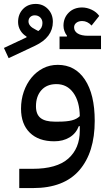

<svg xmlns="http://www.w3.org/2000/svg" viewBox="-65 -717 545 977"><path d="M-45 -473 70 -527V-531Q50 -543 38.5 -562.5Q27 -582 27 -605Q27 -645 52 -671Q77 -697 117 -697Q154 -697 179 -671Q204 -645 204 -606Q204 -527 113 -484L-21 -421ZM80 -608Q80 -584 115 -567L130 -559Q151 -574 151 -600Q151 -617 140 -628Q129 -639 112 -639Q98 -639 89 -630.5Q80 -622 80 -608ZM33 142H101Q224 142 282.5 90Q341 38 341 -52V-75H336Q322 -38 289 -18Q256 2 211 2Q131 2 86.5 -42Q42 -86 42 -164Q42 -210 56 -250.5Q70 -291 95 -321.5Q120 -352 154 -369.5Q188 -387 229 -387Q317 -387 367 -312Q417 -237 417 -102Q417 59 338.5 149.5Q260 240 103 240H33ZM233 -98Q275 -98 300.5 -104.5Q326 -111 341 -126Q340 -201 308 -245Q276 -289 222 -289Q173 -289 145.5 -258Q118 -227 118 -176Q118 -135 141.5 -116.5Q165 -98 213 -98ZM238 -531H275L276 -535Q268 -545 263 -558.5Q258 -572 258 -586Q258 -626 284.5 -652.5Q311 -679 353 -679Q377 -679 401.5 -667.5Q426 -656 440 -636L401 -587Q380 -610 353 -610Q335 -610 323.5 -601Q312 -592 312 -578Q312 -558 330.5 -546.5Q349 -535 383 -535H449V-467H238Z"/></svg>

Font: IBM Plex Sans Arabic Text
Style: Regular
Weight: 450
Designer: Mike Abbink, Paul van der Laan, Pieter van Rosmalen, Wael Morcos, Khajak Apelian
Foundry: Bold Monday
Version: Version 1.2